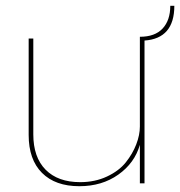

<svg xmlns="http://www.w3.org/2000/svg" viewBox="-20 -633 622 663"><path d="M582 -613Q582 -500 479 -493V0H463V-133Q445 -70 388.5 -30Q332 10 254 10Q171 10 125 -36Q79 -82 79 -167V-500H95V-169Q95 -90 137.5 -47Q180 -4 257 -4Q308 -4 349.5 -23.5Q391 -43 414.5 -72.5Q438 -102 450.5 -134.5Q463 -167 463 -196V-506Q515 -506 541.5 -534.5Q568 -563 568 -613Z"/></svg>

Font: Elaine Sans Thin
Style: Regular
Weight: 250
Designer: Wei Huang
Foundry: Wei Huang
Version: Version 2.001;December 24, 2019;FontCreator 12.0.0.2547 64-b